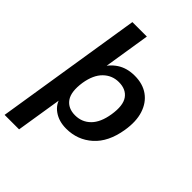

<svg xmlns="http://www.w3.org/2000/svg" viewBox="-279 -846 1172 1172"><g transform="rotate(45 307.0 -260.0)"><path d="M-6 216 145 -736H270L217 -402L200 -399Q225 -452 272.5 -483.5Q320 -515 387 -515Q457 -515 504.5 -481Q552 -447 572 -385Q592 -323 578 -238Q558 -116 487.5 -53Q417 10 319 10Q256 10 212 -21Q168 -52 159 -104H170L119 216ZM300 -86Q359 -86 399.5 -126.5Q440 -167 453 -248Q467 -336 437.5 -377.5Q408 -419 346 -419Q288 -419 246.5 -378.5Q205 -338 192 -258Q179 -170 209 -128Q239 -86 300 -86Z"/></g></svg>

Font: Mulish ExtraLight
Style: Bold Italic
Weight: 700
Italic angle: -9°
Version: Version 3.603